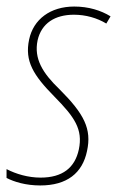

<svg xmlns="http://www.w3.org/2000/svg" viewBox="-21 -557 360 587"><path d="M102 10C184 10 231 -28 245 -95C260 -163 236 -209 161 -284C110 -333 82 -377 94 -434C106 -486 147 -512 205 -512C241 -512 276 -502 304 -485L317 -507C288 -525 250 -537 206 -537C133 -537 81 -498 68 -436C54 -370 81 -327 145 -262C207 -199 233 -162 220 -100C208 -44 170 -14 103 -14C65 -14 28 -25 -1 -40V-13C22 -1 58 10 102 10Z"/></svg>

Font: Noto Sans Condensed Thin
Style: Italic
Weight: 100
Width: 3
Italic angle: -12°
Designer: Monotype Design Team
Foundry: Monotype Imaging Inc.
Version: Version 2.013